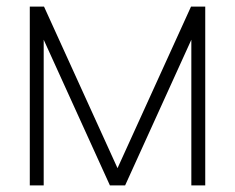

<svg xmlns="http://www.w3.org/2000/svg" viewBox="-20 -560 710 580"><path d="M70 -540H113L335 -52L557 -540H600V0H558V-440L358 0H312L112 -440V0H70Z"/></svg>

Font: Tap Sans
Style: Regular
Weight: 400
Designer: Tap Payments
Foundry: Tap Payments
Version: Version 1.001;Glyphs 3.1.2 (3151)